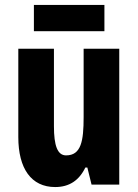

<svg xmlns="http://www.w3.org/2000/svg" viewBox="-20 -746 558 776"><path d="M402 -726H117V-620H402ZM462 -549H318V-273C318 -176 308 -118 247 -118C212 -118 198 -158 198 -236V-549H54V-192C54 -65 106 10 203 10C260 10 300 -17 325 -69H333L350 0H462Z"/></svg>

Font: Noto Sans Gujarati UI ExtraCondensed ExtraBold
Style: Regular
Weight: 800
Width: 2
Designer: Jelle Bosma - Monotype Design Team, Universal Thirst
Foundry: Monotype Imaging Inc.
Version: Version 2.106